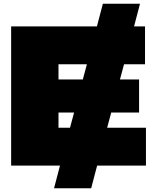

<svg xmlns="http://www.w3.org/2000/svg" viewBox="-20 -892 852 1034"><path d="M534 -872H734L702 -750H761V-546H648L626 -464H729V-286H579L557 -204H766V0H503L471 122H271L303 0H40V-750H502ZM295 -464H426L448 -546H295ZM295 -204H357L379 -286H295Z"/></svg>

Font: Bounded
Style: Regular
Weight: 900
Designer: Vlad Churkin
Version: Version 1.0